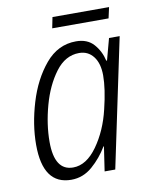

<svg xmlns="http://www.w3.org/2000/svg" viewBox="-77 -714 617 782"><g transform="rotate(-10 231.0 -323.0)"><path d="M171 -38Q94 -38 94 -157Q94 -229 115.5 -307Q137 -385 177.5 -439Q218 -493 275 -493Q312 -493 334 -464.5Q356 -436 356 -386Q356 -331 336 -249Q316 -164 271 -101Q226 -38 171 -38ZM155 10Q204 10 242.5 -23.5Q281 -57 307 -101H309L294 0H338L450 -532H406L382 -443H379Q370 -483 344 -512.5Q318 -542 271 -542Q196 -542 144 -480Q92 -418 65 -328Q38 -238 38 -155Q38 10 155 10ZM185 -611 194 -656H428L418 -611Z"/></g></svg>

Font: Noto Sans Display SemiCondensed Light
Style: Italic
Weight: 300
Width: 4
Italic angle: -12°
Designer: Monotype Design Team
Foundry: Monotype Imaging Inc.
Version: Version 1.900